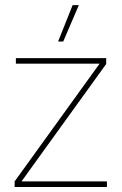

<svg xmlns="http://www.w3.org/2000/svg" viewBox="-20 -748 486 768"><path d="M38.6 0H407.7V-22.5H66.4V-22.9L404.8 -492.2V-515.6H43.5V-493.2H377.9V-492.7L38.6 -22.5ZM212.4 -582H232.9L295.4 -727.5H270.5Z"/></svg>

Font: Raveo Display Display Thin
Style: Regular
Weight: 100
Designer: Jakub Foglar, Rasmus Andersson (Inter)
Foundry: Jakubfoglar.com
Version: Version 1.100;Glyphs 3.2.3 (3260)